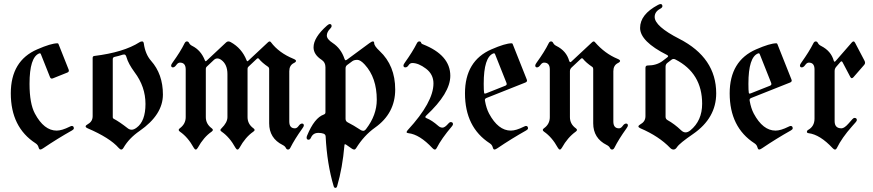

<svg xmlns="http://www.w3.org/2000/svg" viewBox="-20 -727 4303 946"><path d="M33.2 -267.1Q33.2 -427.7 163.6 -483.9Q231.9 -513.7 263.2 -513.7Q266.6 -513.7 268.1 -510.3L318.4 -383.8Q319.3 -381.3 319.3 -378.9Q319.3 -372.6 312 -369.6L240.2 -340.8Q237.8 -339.8 235.4 -339.8Q229 -339.8 226.1 -347.7L181.6 -459.5Q179.7 -464.4 177.2 -464.4Q174.8 -464.4 173.3 -463.9Q125.5 -444.8 125.5 -314Q125.5 -216.8 151.9 -167.5Q196.8 -83.5 259.3 -83.5Q284.7 -83.5 323.7 -103Q330.6 -106.4 333.5 -106.4Q343.8 -106.4 343.8 -94.7Q343.8 -89.4 335 -84.5Q262.7 -43.9 192.9 3.4Q183.6 9.8 178.2 9.8Q172.9 9.8 169.7 -2Q166.5 -13.7 155.3 -21Q33.2 -100.1 33.2 -267.1Z M414.1 -116.2Q436.5 -128.9 436.5 -154.8V-441.4Q436.5 -450.2 444.3 -451.2Q589.8 -469.2 667.5 -519Q673.3 -522.9 680.2 -522.9Q687 -522.9 688.5 -513.2Q695.8 -460 724.1 -427.7Q782.7 -361.8 782.7 -261.2Q782.7 -161.6 668 -82Q615.7 -45.9 588.9 0.5Q583.5 9.8 577.6 9.8Q571.8 9.8 564.5 1.5Q521 -47.9 412.1 -94.7Q401.9 -99.1 401.9 -104.2Q401.9 -109.4 414.1 -116.2ZM535.6 -149.9Q535.6 -144 541.5 -141.1Q567.9 -127.4 610.4 -94.2Q618.7 -87.9 629.2 -87.9Q639.6 -87.9 653.3 -98.1Q696.8 -129.9 696.8 -214.8Q696.8 -299.8 643.1 -371.1Q612.3 -413.1 603.5 -444.3Q599.6 -458.5 592.8 -458.5Q585.9 -458.5 579.6 -456.1Q567.4 -451.7 544.9 -446.8Q535.6 -444.8 535.6 -435.5Z M823.2 -404.8Q823.2 -409.2 831.1 -419.9Q868.7 -471.7 889.6 -514.2Q894 -522.9 901.1 -522.9Q908.2 -522.9 912.1 -514.6Q916 -506.3 927.7 -500.5Q969.7 -479.5 989.3 -430.2Q991.2 -425.3 993.2 -425.3Q995.1 -425.3 997.1 -427.2L1094.2 -518.1Q1099.6 -522.9 1105.2 -522.9Q1110.8 -522.9 1116.7 -519.5Q1171.4 -489.3 1194.8 -430.2Q1196.8 -425.3 1198.7 -425.3Q1200.7 -425.3 1202.6 -427.2L1300.8 -519Q1305.2 -522.9 1308.6 -522.9Q1312 -522.9 1314.9 -519Q1354 -466.8 1425.3 -437.5Q1438.5 -432.1 1438.5 -426.8Q1438.5 -421.4 1427.2 -416Q1405.3 -404.8 1405.3 -376V-128.4Q1405.3 -94.7 1433.1 -94.7Q1442.9 -94.7 1451.2 -106.4Q1459.5 -118.2 1468.3 -118.2Q1477.1 -118.2 1477.1 -108.4Q1477.1 -104 1469.2 -93.3Q1432.1 -41.5 1410.6 1Q1406.2 9.8 1399.2 9.8Q1392.1 9.8 1388.2 1.5Q1384.3 -6.8 1372.6 -12.7Q1306.2 -45.9 1306.2 -119.6V-387.2Q1306.2 -394 1301.3 -397.5Q1271 -418 1255.4 -437.5Q1253.4 -439.9 1250.7 -439.9Q1248 -439.9 1245.6 -437.5L1203.6 -397.9Q1199.7 -394 1199.7 -388.2V-149.9Q1199.7 -115.7 1229 -94.7Q1234.4 -90.8 1234.4 -86.7Q1234.4 -82.5 1228 -78.1Q1189 -51.3 1160.2 1Q1155.3 9.8 1150.1 9.8Q1145 9.8 1140.1 1Q1111.3 -51.3 1072.3 -78.1Q1065.9 -82.5 1065.9 -86.2Q1065.9 -89.8 1071.3 -94.7Q1100.6 -123.5 1100.6 -149.9V-361.8Q1100.6 -410.2 1069.8 -432.1Q1060.1 -439 1050.8 -439Q1041.5 -439 1033.7 -431.6L998 -397.9Q994.1 -394 994.1 -388.2V-149.9Q994.1 -116.2 1023.4 -94.7Q1028.8 -90.8 1028.8 -86.7Q1028.8 -82.5 1022.5 -78.1Q983.4 -51.3 954.6 1Q949.7 9.8 944.6 9.8Q939.5 9.8 934.6 1Q905.8 -51.3 866.7 -78.1Q860.4 -82.5 860.4 -86.7Q860.4 -90.8 865.7 -94.7Q895 -116.2 895 -149.9V-384.8Q895 -418.5 866.7 -418.5Q856.9 -418.5 848.6 -406.7Q840.3 -395 831.8 -395Q823.2 -395 823.2 -404.8Z M1490.7 -48.8Q1490.7 -53.2 1493.2 -59.1Q1529.3 -146.5 1575.2 -162.6Q1583.5 -165.5 1583.5 -173.3V-396Q1583.5 -419.9 1564.9 -432.1Q1524.9 -458 1524.9 -493.7Q1524.9 -542.5 1591.3 -601.1Q1599.6 -608.4 1605 -608.4Q1613.8 -608.4 1613.8 -598.6Q1613.8 -592.8 1607.4 -586.4Q1590.3 -569.3 1590.3 -551.8Q1590.3 -534.2 1618.7 -515.6Q1660.2 -488.3 1677.2 -437.5Q1679.7 -430.2 1682.6 -430.2Q1685.5 -430.2 1689 -432.6L1800.3 -514.6Q1811.5 -522.9 1817.6 -522.9Q1823.7 -522.9 1823.7 -514.2Q1823.7 -500.5 1850.6 -475.6Q1927.2 -403.8 1927.2 -286.1Q1927.2 -168.5 1827.6 -98.1Q1773.4 -59.6 1734.4 3.4Q1730.5 9.8 1725.1 9.8Q1719.7 9.8 1712.9 4.9Q1697.8 -6.3 1684.1 -15.1Q1681.6 -16.1 1679.7 -16.4Q1677.7 -16.6 1677.2 -12.2Q1667.5 100.6 1641.1 190.4Q1638.7 198.7 1632.6 198.7Q1626.5 198.7 1624 190.4Q1591.3 81.1 1584.5 -54.7Q1584 -64.9 1573.7 -68.6Q1563.5 -72.3 1548.8 -72.3Q1522.9 -72.3 1512.7 -49.8Q1507.8 -38.6 1500.5 -38.6Q1490.7 -38.6 1490.7 -48.8ZM1682.6 -141.6Q1682.6 -129.4 1693.4 -124Q1720.7 -110.4 1757.3 -86.4Q1763.2 -82.5 1770 -82.5Q1776.9 -82.5 1783.7 -91.3Q1836.4 -159.7 1836.4 -235.4Q1836.4 -344.2 1777.3 -408.7Q1755.9 -432.1 1740.5 -432.1Q1725.1 -432.1 1716.3 -425.8L1690.4 -406.7Q1682.6 -400.9 1682.6 -390.1Z M1967.8 0ZM1967.8 -404.8Q1967.8 -409.2 1975.6 -419.9Q2012.7 -471.7 2034.2 -514.2Q2038.6 -522.9 2045.9 -522.9Q2053.2 -522.9 2054.7 -517.1Q2056.2 -511.2 2063.5 -508.8Q2198.7 -455.6 2198.7 -353.5Q2198.7 -268.1 2080.1 -157.7Q2075.7 -153.8 2075.7 -150.4Q2075.7 -147 2082 -144.5Q2107.4 -134.8 2139.2 -106.9Q2148.9 -98.1 2160.4 -98.1Q2171.9 -98.1 2189.5 -118.7Q2195.3 -125.5 2200.7 -125.5Q2211.9 -125.5 2211.9 -115.2Q2211.9 -110.8 2206.1 -104Q2155.3 -44.4 2131.3 2.9Q2127.9 9.8 2122.6 9.8Q2117.2 9.8 2110.8 2.9Q2047.4 -64.9 1992.2 -70.8Q1983.4 -71.8 1983.4 -75.9Q1983.4 -80.1 1989.3 -86.4Q2115.7 -223.6 2115.7 -315.9Q2115.7 -360.8 2078.9 -388.7Q2042 -416.5 2011.7 -416.5Q2000 -416.5 1993.2 -405.8Q1986.3 -395 1977.1 -395Q1967.8 -395 1967.8 -404.8Z M2271 -267.1Q2271 -427.2 2401.4 -483.9Q2469.7 -513.7 2501 -513.7Q2504.4 -513.7 2505.9 -510.3L2575.2 -335.9Q2576.7 -333 2576.7 -330.1Q2576.7 -323.7 2568.4 -320.3L2377.9 -244.6Q2369.1 -241.2 2369.1 -234.9Q2369.1 -232.4 2369.6 -230Q2376 -193.4 2389.6 -167.5Q2434.6 -83.5 2497.1 -83.5Q2522.5 -83.5 2561.5 -103Q2568.4 -106.4 2571.3 -106.4Q2581.5 -106.4 2581.5 -94.7Q2581.5 -89.4 2572.8 -84.5Q2500.5 -43.9 2430.7 3.4Q2421.4 9.8 2416 9.8Q2410.6 9.8 2407.5 -2Q2404.3 -13.7 2393.1 -21Q2271 -100.1 2271 -267.1ZM2363.3 -314Q2363.3 -280.8 2365.2 -270Q2366.2 -265.6 2368.9 -265.6Q2371.6 -265.6 2375 -267.1L2469.7 -304.7Q2476.6 -307.6 2476.6 -313.5Q2476.6 -315.9 2475.1 -319.3L2419.4 -459.5Q2417.5 -464.4 2414.8 -464.4Q2412.1 -464.4 2411.1 -463.9Q2363.3 -445.8 2363.3 -314Z M2617.2 -404.8Q2617.2 -409.2 2625 -419.9Q2662.6 -471.7 2683.6 -514.2Q2688 -522.9 2695.1 -522.9Q2702.1 -522.9 2706.1 -514.6Q2710 -506.3 2721.7 -500.5Q2770.5 -476.1 2784.2 -427.7Q2786.6 -420.9 2789.6 -420.9Q2792.5 -420.9 2795.4 -423.8L2897.5 -519Q2901.9 -522.9 2905.3 -522.9Q2908.7 -522.9 2911.6 -519Q2960.4 -462.9 3022 -437.5Q3035.2 -432.1 3035.2 -426.8Q3035.2 -421.4 3023.9 -416Q3002 -404.8 3002 -376V-128.4Q3002 -94.7 3029.8 -94.7Q3039.6 -94.7 3047.9 -106.4Q3056.2 -118.2 3064.9 -118.2Q3073.7 -118.2 3073.7 -108.4Q3073.7 -104 3065.9 -93.3Q3028.8 -41.5 3007.3 1Q3002.9 9.8 2995.8 9.8Q2988.8 9.8 2984.9 1.5Q2981 -6.8 2969.2 -12.7Q2902.8 -45.9 2902.8 -119.6V-387.2Q2902.8 -394 2897.9 -397.5Q2867.7 -418 2852.1 -437.5Q2850.1 -439.9 2847.4 -439.9Q2844.7 -439.9 2842.3 -437.5L2796.4 -394.5Q2788.1 -386.7 2788.1 -376.5V-149.9Q2788.1 -115.7 2817.4 -94.7Q2822.8 -90.8 2822.8 -86.7Q2822.8 -82.5 2816.4 -78.1Q2776.4 -49.3 2748.5 1Q2743.7 9.8 2738.5 9.8Q2733.4 9.8 2728.5 1Q2699.7 -51.3 2660.6 -78.1Q2654.3 -82.5 2654.3 -86.7Q2654.3 -90.8 2659.7 -94.7Q2689 -115.2 2689 -149.9V-384.8Q2689 -418.5 2660.6 -418.5Q2650.9 -418.5 2642.6 -406.7Q2634.3 -395 2625.7 -395Q2617.2 -395 2617.2 -404.8Z M3137.7 -116.2Q3160.2 -128.9 3160.2 -154.8V-392.1Q3160.2 -404.3 3170.9 -404.3Q3214.8 -404.3 3244.1 -426.3L3267.6 -444.3Q3272 -447.8 3272 -450.4Q3272 -453.1 3266.6 -456.1Q3133.8 -522.9 3133.8 -589.4Q3133.8 -655.8 3221.7 -702.6Q3230 -707 3234.4 -707Q3243.7 -707 3243.7 -696.3Q3243.7 -689.5 3232.4 -683.6Q3205.6 -668.9 3205.6 -643.6Q3205.6 -597.7 3327.1 -535.6Q3508.8 -442.4 3508.8 -267.1Q3508.8 -145.5 3395 -66.9Q3328.1 -21 3315.9 -2.4Q3308.1 9.8 3298.8 9.8Q3289.6 9.8 3281.7 1.5Q3226.6 -55.7 3135.7 -94.7Q3125.5 -99.1 3125.5 -104Q3125.5 -108.9 3137.7 -116.2ZM3259.3 -151.9Q3259.3 -141.1 3268.1 -135.7Q3302.7 -116.7 3335.9 -85Q3346.7 -74.7 3357.9 -74.7Q3369.1 -74.7 3381.3 -84.5Q3439.5 -132.3 3439.5 -215.8Q3439.5 -366.7 3307.6 -434.1Q3303.2 -436.5 3298.3 -436.5Q3293.5 -436.5 3289.1 -433.1L3268.6 -417.5Q3259.3 -410.6 3259.3 -398.4Z M3575.2 -267.1Q3575.2 -427.2 3705.6 -483.9Q3773.9 -513.7 3805.2 -513.7Q3808.6 -513.7 3810.1 -510.3L3879.4 -335.9Q3880.9 -333 3880.9 -330.1Q3880.9 -323.7 3872.6 -320.3L3682.1 -244.6Q3673.3 -241.2 3673.3 -234.9Q3673.3 -232.4 3673.8 -230Q3680.2 -193.4 3693.8 -167.5Q3738.8 -83.5 3801.3 -83.5Q3826.7 -83.5 3865.7 -103Q3872.6 -106.4 3875.5 -106.4Q3885.7 -106.4 3885.7 -94.7Q3885.7 -89.4 3877 -84.5Q3804.7 -43.9 3734.9 3.4Q3725.6 9.8 3720.2 9.8Q3714.8 9.8 3711.7 -2Q3708.5 -13.7 3697.3 -21Q3575.2 -100.1 3575.2 -267.1ZM3667.5 -314Q3667.5 -280.8 3669.4 -270Q3670.4 -265.6 3673.1 -265.6Q3675.8 -265.6 3679.2 -267.1L3773.9 -304.7Q3780.8 -307.6 3780.8 -313.5Q3780.8 -315.9 3779.3 -319.3L3723.6 -459.5Q3721.7 -464.4 3719 -464.4Q3716.3 -464.4 3715.3 -463.9Q3667.5 -445.8 3667.5 -314Z M3921.4 -404.8Q3921.4 -409.2 3929.2 -419.9Q3966.3 -471.7 3987.8 -514.2Q3992.2 -522.9 3999.3 -522.9Q4006.3 -522.9 4010.3 -514.6Q4014.2 -506.3 4025.9 -500.5Q4074.7 -475.6 4087.9 -428.2Q4089.4 -422.9 4091.8 -422.9Q4094.2 -422.9 4097.2 -426.3L4177.2 -518.1Q4181.6 -522.9 4185.5 -522.9Q4189.5 -522.9 4192.9 -516.6L4239.3 -428.2Q4242.2 -422.9 4242.2 -417.5Q4242.2 -412.1 4237.8 -407.2L4185.1 -346.7Q4180.7 -341.8 4176.8 -341.8Q4172.9 -341.8 4169.4 -348.1L4131.3 -420.4Q4128.9 -424.8 4126.2 -424.8Q4123.5 -424.8 4120.6 -421.4L4100.6 -398.4Q4092.3 -389.2 4092.3 -377.4V-129.9Q4092.3 -94.7 4126 -94.7Q4140.1 -94.7 4161.1 -118.7L4179.2 -139.2Q4185.1 -146 4190.4 -146Q4201.7 -146 4201.7 -135.3Q4201.7 -131.3 4195.8 -124.5L4177.7 -104Q4127.9 -47.9 4103 2.9Q4099.6 9.8 4094.2 9.8Q4088.9 9.8 4082.5 2.9Q4020 -64 3963.9 -70.8Q3955.6 -71.8 3955.6 -77.6Q3955.6 -83.5 3960.9 -86.4Q3993.2 -104 3993.2 -142.6V-384.8Q3993.2 -418.5 3965.3 -418.5Q3955.6 -418.5 3947.3 -406.7Q3939 -395 3930.2 -395Q3921.4 -395 3921.4 -404.8Z"/></svg>

Font: UnifrakturMaguntia16
Style: Book
Weight: 400
Designer: j. 'mach' wust, Gerrit Ansmann, Georg Duffner, based on a font by Peter Wiegel, original typeface by Carl Albert Fahrenw
Version: Version 2017-03-19